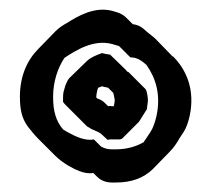

<svg xmlns="http://www.w3.org/2000/svg" viewBox="-20 -749 445 405"><path d="M255 -628C270 -628 280 -620 289 -612C308 -585 320 -550 310 -504C307 -491 303 -479 297 -470L289 -458C287 -455 284 -451 283 -449C267 -440 248 -434 224 -434H216C207 -434 200 -436 193 -440L178 -455C159 -451 138 -462 125 -469C121 -471 116 -474 113 -476C98 -494 92 -514 92 -545C92 -577 102 -606 116 -627C139 -642 177 -667 217 -656L227 -653C229 -653 231 -652 232 -651ZM260 -698 246 -712C241 -717 234 -721 227 -723L217 -726C180 -736 144 -715 122 -701C113 -696 105 -691 97 -683L96 -682L61 -646C37 -622 22 -588 22 -545C22 -518 26 -500 38 -483C45 -474 52 -465 61 -456L96 -421C105 -412 115 -405 125 -399C138 -392 157 -381 177 -384L185 -376C193 -368 204 -364 216 -364H224C259 -364 283 -374 302 -392L303 -393L338 -429C346 -437 353 -447 359 -458L367 -470C373 -479 377 -491 380 -504C392 -560 373 -602 345 -630H344L309 -666C303 -672 297 -676 291 -681L283 -688C276 -694 269 -697 260 -698ZM212 -634C207 -634 200 -636 195 -637C184 -633 171 -628 163 -620L127 -585C122 -580 121 -575 118 -569L114 -555C113 -550 113 -546 113 -542V-534C115 -531 117 -529 119 -527L163 -483C166 -481 167 -480 168 -480C173 -476 180 -474 186 -471C188 -470 192 -468 193 -467L207 -454C210 -455 213 -455 216 -455H232C233 -455 235 -455 236 -456C237 -456 237 -456 238 -457L273 -492C275 -495 279 -501 280 -503L290 -519C290 -525 292 -531 292 -538C292 -542 290 -558 287 -561L251 -597C250 -598 251 -597 250 -597C248 -598 246 -601 245 -602ZM208 -564 219 -553C220 -548 222 -540 222 -538C222 -533 221 -530 220 -525H216C213 -525 212 -526 208 -525L201 -532C197 -536 192 -539 186 -541C185 -541 184 -543 183 -543C183 -549 185 -559 187 -564C188 -564 193 -566 195 -567C199 -566 202 -565 208 -564Z"/></svg>

Font: Dictator
Style: Chalk
Weight: 500
Version: Version MIL.1277